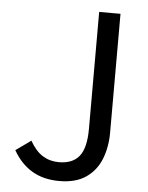

<svg xmlns="http://www.w3.org/2000/svg" viewBox="-53 -777 641 834"><g transform="rotate(5 267.5 -359.5)"><path d="M236.6 13.4Q167.3 13.4 117.4 -16.3Q67.6 -46.1 34.9 -103.5L101 -150.6Q125.9 -106.5 157.3 -87.2Q188.7 -68 227.9 -68Q287.7 -68 316.6 -104.3Q345.5 -140.5 345.5 -223.9V-733.4H438.5V-215.4Q438.5 -152.2 418 -100.2Q397.5 -48.2 352.9 -17.4Q308.4 13.4 236.6 13.4Z"/></g></svg>

Font: Noto Sans HK Thin
Style: Regular
Weight: 100
Designer: Ryoko NISHIZUKA 西塚涼子 (kana, bopomofo & ideographs); Paul D. Hunt (Latin, Greek & Cyrillic); Sandoll Communications 산돌커뮤니
Foundry: Adobe
Version: Version 2.004-H2;hotconv 1.0.118;makeotfexe 2.5.65603